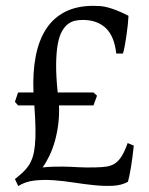

<svg xmlns="http://www.w3.org/2000/svg" viewBox="-20 -623 509 658"><path d="M300.3 -261.7H182.1Q183.6 -228.5 179.7 -197.8Q175.8 -167 168.2 -139.9Q160.6 -112.8 149.7 -89.8Q138.7 -66.9 126 -49.3Q147.9 -51.3 165 -51.8Q182.1 -52.2 196.3 -52Q210.4 -51.8 222.7 -51.3Q234.9 -50.8 247.8 -50Q260.7 -49.3 274.9 -49.1Q289.1 -48.8 307.1 -49.3Q329.6 -49.8 345.7 -52.2Q361.8 -54.7 374.3 -63Q386.7 -71.3 397 -87.6Q407.2 -104 417.5 -132.8L438.5 -124Q436.5 -103 433.8 -83.7Q431.2 -64.5 428.5 -48.1Q425.8 -31.7 423.1 -19.5Q420.4 -7.3 418.5 0Q396.5 12.2 366.9 13.7Q337.4 15.1 303.5 11.7Q269.5 8.3 233.6 2.7Q197.8 -2.9 163.1 -5.4Q128.4 -7.8 97.4 -4.2Q66.4 -0.5 42.5 14.6L31.2 -9.3Q46.4 -21.5 58.1 -32.2Q69.8 -43 78.1 -55.4Q86.4 -67.9 91.8 -84.2Q97.2 -100.6 99.6 -124.5Q102.1 -148.4 101.6 -181.9Q101.1 -215.3 97.7 -261.7H42L31.2 -273.9Q33.7 -281.2 36.4 -289.8Q39.1 -298.3 42 -306.2H94.7Q91.8 -375.5 102.5 -430.7Q113.3 -485.8 138.4 -524.2Q163.6 -562.5 203.9 -582.8Q244.1 -603 299.8 -603Q312.5 -603 324.5 -602.1Q336.4 -601.1 350.1 -597.4Q363.8 -593.8 380.6 -587.2Q397.5 -580.6 420.4 -568.8Q419.9 -556.2 418 -538.1Q416 -520 413.3 -501.2Q410.6 -482.4 407.5 -465.6Q404.3 -448.7 401.4 -439.5H378.4Q371.6 -500 342 -527.3Q312.5 -554.7 263.7 -554.7Q250.5 -554.7 237.5 -552Q224.6 -549.3 213.1 -540.8Q201.7 -532.2 192.4 -515.9Q183.1 -499.5 178 -471.9Q172.9 -444.3 172.4 -403.6Q171.9 -362.8 177.7 -306.2H300.3L312.5 -294.9Z"/></svg>

Font: Gentium Basic
Style: Regular
Weight: 400
Designer: J. Victor Gaultney and Annie Olsen
Foundry: SIL International
Version: Version 1.100